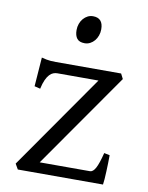

<svg xmlns="http://www.w3.org/2000/svg" viewBox="-77 -719 597 775"><g transform="rotate(10 221.0 -331.0)"><path d="M404.8 -121.1Q404.8 -105.5 404.3 -87.9Q403.8 -70.3 403.1 -53.7Q402.3 -37.1 401.4 -22.9Q400.4 -8.8 398.9 0H49.8L37.1 -22L308.1 -410.2H139.2Q131.3 -410.2 123.3 -407.2Q115.2 -404.3 107.7 -396.2Q100.1 -388.2 93.5 -373.8Q86.9 -359.4 82 -336.9L58.1 -342.8L66.9 -461.9Q77.6 -459 86.4 -457.3Q95.2 -455.6 104.7 -454.8Q114.3 -454.1 125.5 -454.1H393.1L403.8 -433.1L131.8 -43.9H337.9Q350.1 -43.9 360.4 -62.7Q370.6 -81.5 381.8 -126ZM283.2 -615.7Q283.2 -602.1 278.8 -589.8Q274.4 -577.6 266.8 -568.6Q259.3 -559.6 249 -554.2Q238.8 -548.8 226.6 -548.8Q204.6 -548.8 195.1 -561Q185.5 -573.2 185.5 -595.7Q185.5 -609.4 189.9 -621.6Q194.3 -633.8 202.1 -642.8Q210 -651.9 220 -657Q230 -662.1 241.7 -662.1Q283.2 -662.1 283.2 -615.7Z"/></g></svg>

Font: Gentium Kaktovik
Style: Regular
Weight: 400
Designer: J. Victor Gaultney and Annie Olsen
Foundry: SIL International
Version: Version 1.102; 2013; Maintenance release